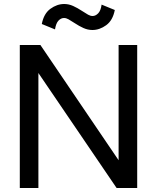

<svg xmlns="http://www.w3.org/2000/svg" viewBox="-20 -940 784 960"><path d="M172 0H79V-715H182L600 -99H573V-715H666V0H563L144 -616H172ZM488 -917 554 -890Q544 -838 511 -814Q478 -790 442 -790Q419 -790 397 -800Q375 -810 354 -824Q334 -837 322.5 -843.5Q311 -850 300 -850Q285 -850 272.5 -837Q260 -824 255 -793L189 -820Q199 -872 232 -896Q265 -920 301 -920Q324 -920 346 -910Q368 -900 389 -886Q409 -873 420.5 -866.5Q432 -860 443 -860Q458 -860 471 -873.5Q484 -887 488 -917Z"/></svg>

Font: Wix Madefor Display Medium
Style: Regular
Weight: 500
Designer: Dalton Maag Ltd
Foundry: Dalton Maag Ltd
Version: Version 3.100